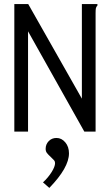

<svg xmlns="http://www.w3.org/2000/svg" viewBox="-20 -643 540 938"><path d="M50 -623H118L380 -161V-623H456V-616Q450 -610 448.5 -603Q447 -596 447 -579V0H392L117 -490V0H50ZM190 248Q215 225 232 198Q249 171 249 154Q249 146 244.5 140.5Q240 135 228 124Q215 112 209 104Q203 96 203 84Q203 62 218 46.5Q233 31 256 31Q281 31 299 52.5Q317 74 317 106Q317 176 221 275Z"/></svg>

Font: Vazir Code
Style: Code
Weight: 400
Foundry: DejaVu fonts team - Redesigned by Saber Rastikerdar
Version: Version 1.1.2